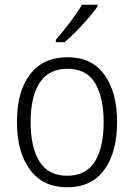

<svg xmlns="http://www.w3.org/2000/svg" viewBox="-20 -785 569 815"><path d="M477 -267Q477 -139 423 -64.5Q369 10 264 10Q163 10 107.5 -64.5Q52 -139 52 -267Q52 -398 108 -470Q164 -542 267 -542Q370 -542 423.5 -467.5Q477 -393 477 -267ZM110 -267Q110 -160 147.5 -99.5Q185 -39 265 -39Q345 -39 382.5 -99Q420 -159 420 -267Q420 -370 384 -431.5Q348 -493 266 -493Q187 -493 148.5 -434Q110 -375 110 -267ZM394 -757Q379 -736 355 -708Q331 -680 304 -652.5Q277 -625 254 -606H217V-616Q246 -649 277 -690Q308 -731 328 -765H394Z"/></svg>

Font: Noto Sans Khmer UI SemiCondensed Light
Style: Regular
Weight: 300
Width: 4
Designer: Danh Hong and the Monotype Design Team
Foundry: Monotype Imaging Inc.
Version: Version 2.002; ttfautohint (v1.8.4.7-5d5b)